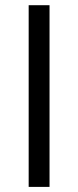

<svg xmlns="http://www.w3.org/2000/svg" viewBox="-20 -732 305 752"><path d="M174 -711.6V0H92.3V-711.6Z"/></svg>

Font: Interface Medium
Style: Regular
Weight: 500
Designer: Rasmus Andersson
Foundry: rsms
Version: Version 1.8